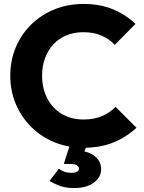

<svg xmlns="http://www.w3.org/2000/svg" viewBox="-20 -737 729 972"><path d="M403 11Q324 11 256.5 -16.5Q189 -44 138.5 -94Q88 -144 60 -210.5Q32 -277 32 -354Q32 -431 60 -497.5Q88 -564 138 -613Q188 -662 255.5 -689.5Q323 -717 402 -717Q486 -717 551.5 -690Q617 -663 666 -616L561 -510Q533 -540 493.5 -557Q454 -574 402 -574Q356 -574 317.5 -558.5Q279 -543 251.5 -514Q224 -485 208.5 -444Q193 -403 193 -354Q193 -304 208.5 -263Q224 -222 251.5 -193Q279 -164 317.5 -148Q356 -132 402 -132Q456 -132 496 -149Q536 -166 565 -196L671 -90Q620 -43 554.5 -16Q489 11 403 11ZM356 215Q316 215 287.5 205.5Q259 196 231 179L278 117Q291 127 306.5 132.5Q322 138 341 138Q362 138 371 131.5Q380 125 380 116Q380 107 369 100Q358 93 335 93H303L337 -13H423L397 60L353 25Q419 24 455.5 50.5Q492 77 492 120Q492 160 455 187.5Q418 215 356 215Z"/></svg>

Font: Outfit Thin
Style: Bold
Weight: 700
Version: Version 1.100;gftools[0.9.27]